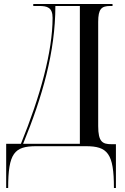

<svg xmlns="http://www.w3.org/2000/svg" viewBox="-20 -734 628 964"><path d="M11 210H21C21 35 52 0 162 0H411C520 0 552 36 552 210H562V-10H540C495 -10 473 -21 473 -101V-624C473 -689 489 -704 534 -704H545V-714H147V-704H176C217 -704 244 -697 244 -644C244 -476 182 -250 85 -12H11ZM96 -12C193 -248 258 -475 258 -704H381V-12Z"/></svg>

Font: Noto Serif Display Condensed
Style: Regular
Weight: 400
Width: 3
Designer: Monotype Design Team
Foundry: Monotype Imaging Inc.
Version: Version 2.009